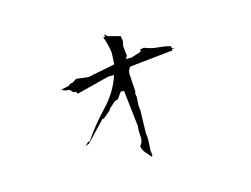

<svg xmlns="http://www.w3.org/2000/svg" viewBox="-86 -826 1173 897"><g transform="rotate(-15 500.0 -377.0)"><path d="M544.9 -471.2Q544.9 -488.8 556.2 -502.9L557.1 -504.4L767.1 -526.4V-532.7H775.9V-535.6H768.6L764.2 -547.9Q735.4 -555.2 704.6 -557.6Q672.4 -560.1 642.1 -572.8L624 -570.3L622.1 -559.1L574.7 -543.5H574.2H547.4L555.2 -558.6L550.3 -605.5L555.2 -630.9L550.8 -653.8L491.7 -668.9L478.5 -682.1L479 -678.7V-668.5H470.7Q484.9 -634.3 490.7 -588.9L487.8 -533.7L355.5 -507.3L309.6 -513.2Q306.6 -514.2 304 -514.2Q301.3 -514.2 297.4 -513.2Q293.5 -512.2 288.1 -507.8Q276.9 -499.5 262.7 -498.5L259.8 -493.2L217.8 -482.9Q222.2 -481.4 227.5 -478.5Q239.3 -473.1 252.9 -473.1H254.9L269.5 -458L282.2 -456.1L288.1 -445.3L445.8 -485.8H474.1L472.2 -480Q447.3 -406.7 387.9 -344.5Q328.6 -282.2 283.7 -215.3H276.4L258.3 -199.2L278.8 -207L368.2 -301.3H375.5L410.6 -331.1L416.5 -340.8Q428.7 -351.1 434.1 -356.4Q439.5 -361.8 442.1 -363.8Q444.8 -365.7 448.2 -367.2Q454.1 -370.1 461.4 -371.1L483.9 -402.8H486.3H496.1H500L520 -225.6Q518.1 -213.4 518.1 -201.4Q518.1 -189.5 519 -181.4Q520 -173.3 520 -168.9Q520 -147.9 505.9 -133.3Q508.8 -115.2 520.5 -100.8Q532.2 -86.4 545.4 -71.8L550.3 -76.2L547.4 -101.6L550.3 -157.2L547.4 -186.5L550.3 -293L547.4 -324.2L550.3 -358.4L547.4 -375L550.3 -387.2L547.4 -429.7Q547.4 -446.3 545.4 -465.3Q544.9 -468.3 544.9 -471.2Z"/></g></svg>

Font: Bakudai
Style: Light
Weight: 300
Version: Version 1.48